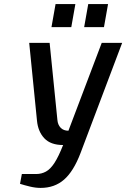

<svg xmlns="http://www.w3.org/2000/svg" viewBox="-20 -910 618 940"><path d="M179 10Q154 10 127 3.5Q100 -3 78 -10L87 -58H157Q183 -58 205 -70Q227 -82 247 -113Q267 -144 289 -200Q228 -200 197 -233Q166 -266 161 -320L123 -700H223L261 -323Q263 -299 277 -284.5Q291 -270 315 -270L478 -700H578L374 -160Q340 -71 293.5 -30.5Q247 10 179 10ZM392 -777 412 -890H509L489 -777ZM232 -777 252 -890H349L329 -777Z"/></svg>

Font: Cuprum Medium
Style: Italic
Weight: 500
Italic angle: -10°
Version: Version 3.000